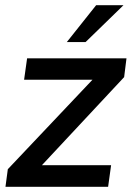

<svg xmlns="http://www.w3.org/2000/svg" viewBox="-20 -717 512 737"><path d="M10 -67.5 335 -411H72.5L84 -493H465.5L456.5 -421L141 -83H406.5L395 0H1ZM349 -697H454L308.5 -555.5H236.5Z"/></svg>

Font: HK Grotesk Medium
Style: Italic
Weight: 500
Italic angle: -8°
Designer: Alfredo Marco Pradil
Foundry: Hanken Design Co.
Version: Version 3.004